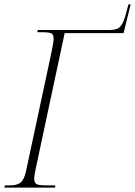

<svg xmlns="http://www.w3.org/2000/svg" viewBox="-39 -850 612 870"><path d="M-19 0 -17 -10H7Q39 -10 55 -23.5Q71 -37 79 -75L190 -593Q196 -622 200 -643Q204 -664 204 -674Q204 -694 193.5 -699Q183 -704 149 -704H130L132 -714H452Q477 -714 491.5 -719.5Q506 -725 516 -744Q526 -763 536 -804L543 -830H553L521 -700H254L124 -91Q120 -74 118 -61Q116 -48 116 -40Q116 -21 127.5 -15.5Q139 -10 166 -10H212L210 0Z"/></svg>

Font: Noto Serif Display Condensed ExtraLight
Style: Italic
Weight: 200
Width: 3
Italic angle: -12°
Designer: Monotype Design Team
Foundry: Monotype Imaging Inc.
Version: Version 2.009